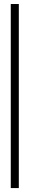

<svg xmlns="http://www.w3.org/2000/svg" viewBox="-20 -770 148 954"><path d="M33.5 164.5V-750H73.5V164.5Z"/></svg>

Font: Imbue 10pt Black
Style: Regular
Weight: 900
Designer: Tyler Finck
Foundry: Etcetera Type Company
Version: Version 1.102; ttfautohint (v1.8.3)